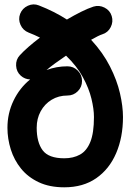

<svg xmlns="http://www.w3.org/2000/svg" viewBox="-20 -778 577 856"><path d="M266.6 57.1Q200.7 57.1 152.6 34.4Q104.5 11.7 73.7 -26.4Q43 -64.5 28.1 -111.8Q13.2 -159.2 13.2 -208.5Q13.2 -272.9 40.3 -329.3Q67.4 -385.7 114.3 -423.8Q90.3 -424.8 72.8 -440.4Q53.2 -458 51.8 -485.1Q50.3 -512.2 68.4 -531.7Q84 -548.8 107.2 -569.1Q130.4 -589.4 158.2 -610.4Q133.8 -622.6 107.4 -632.8Q82.5 -642.6 71.5 -667.2Q60.5 -691.9 69.8 -716.3Q79.6 -741.2 104.2 -752.4Q128.9 -763.7 153.3 -753.9Q188.5 -740.2 219.7 -724.4Q251 -708.5 278.3 -690.9Q311.5 -710.4 342 -725.6Q372.6 -740.7 396.5 -748.5Q421.9 -756.3 446 -744.1Q470.2 -731.9 478 -706.5Q485.8 -681.2 473.6 -657Q461.4 -632.8 436 -625Q420.4 -620.1 386.2 -600.6Q439 -543.5 470.2 -481.9Q501.5 -420.4 514.9 -362.1Q528.3 -303.7 528.3 -256.3Q528.3 -166 497.8 -95Q467.3 -23.9 408.9 16.6Q350.6 57.1 266.6 57.1ZM143.6 -208.5Q143.6 -143.6 170.2 -107.9Q196.8 -72.3 266.6 -72.3Q307.1 -72.3 336.9 -88.9Q366.7 -105.5 382.8 -145.5Q398.9 -185.5 398.9 -256.3Q398.9 -291.5 387.7 -337.9Q376.5 -384.3 349.4 -434.1Q322.3 -483.9 274.4 -529.8Q249 -512.7 226.3 -496.1Q203.6 -479.5 187.5 -465.8Q231.9 -482.4 280.8 -482.4Q307.6 -482.4 326.7 -463.1Q345.7 -443.8 345.7 -417Q345.7 -390.1 326.7 -371.1Q307.6 -352.1 280.8 -352.1Q241.2 -352.1 210.2 -333.3Q179.2 -314.5 161.4 -282Q143.6 -249.5 143.6 -208.5Z"/></svg>

Font: Mikhak-DS1-FD Bold
Style: Bold
Weight: 700
Designer: Amin Abedi
Version: Version 3.2